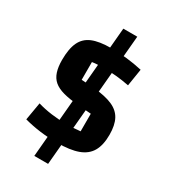

<svg xmlns="http://www.w3.org/2000/svg" viewBox="-211 -862 976 1097"><g transform="rotate(30 277.0 -313.0)"><path d="M195 129 272 -755H364L286 129ZM71 -146Q114 -133 163.5 -126.5Q213 -120 261 -120Q285 -120 305.5 -121Q326 -122 354 -125V-241L265 -248Q206 -253 166 -264Q126 -275 102.5 -295Q79 -315 68.5 -347.5Q58 -380 58 -425Q58 -499 78.5 -542.5Q99 -586 144.5 -605Q190 -624 267 -624Q373 -624 475 -601L457 -488Q410 -497 373 -500.5Q336 -504 292 -504Q264 -504 247.5 -503.5Q231 -503 212 -500V-383L300 -377Q375 -370 420.5 -350Q466 -330 486.5 -291.5Q507 -253 507 -190Q507 -122 483 -80.5Q459 -39 407 -20Q355 -1 270 -1Q211 -1 157 -8Q103 -15 51 -29Z"/></g></svg>

Font: Changa SemiBold
Style: Regular
Weight: 600
Designer: Eduardo Rodriguez Tunni
Foundry: Eduardo Rodriguez Tunni
Version: Version 3.002; ttfautohint (v1.8.2)